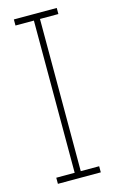

<svg xmlns="http://www.w3.org/2000/svg" viewBox="-112 -756 479 802"><g transform="rotate(-15 127.5 -355.5)"><path d="M220.2 -26.4V0H34.7V-26.4H114.3V-684.6H34.7V-710.9H220.2V-684.6H140.6V-26.4Z"/></g></svg>

Font: Battambang Thin
Style: Regular
Weight: 100
Designer: Danh Hong
Version: Version 8.002; ttfautohint (v1.8.3)